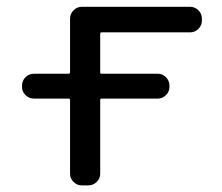

<svg xmlns="http://www.w3.org/2000/svg" viewBox="-20 -567 653 566"><path d="M80.1 -276.4Q65.4 -276.4 55.2 -286.6Q44.9 -296.9 44.9 -310.5V-314.5Q44.9 -329.1 55.2 -339.4Q65.4 -349.6 80.1 -349.6H181.6Q186.5 -349.6 186.5 -353.5V-511.7Q186.5 -526.4 196.8 -536.6Q207 -546.9 220.7 -546.9H541Q554.7 -546.9 564.9 -536.6Q575.2 -526.4 575.2 -511.7V-505.9Q575.2 -492.2 564.9 -481.9Q554.7 -471.7 541 -471.7H279.3Q275.4 -471.7 275.4 -466.8V-353.5Q275.4 -349.6 279.3 -349.6H445.3Q459 -349.6 469.2 -339.4Q479.5 -329.1 479.5 -314.5V-310.5Q479.5 -296.9 469.2 -286.6Q459 -276.4 445.3 -276.4H279.3Q275.4 -276.4 275.4 -271.5V-54.7Q275.4 -41 265.1 -30.8Q254.9 -20.5 240.2 -20.5H220.7Q207 -20.5 196.8 -30.8Q186.5 -41 186.5 -54.7V-271.5Q186.5 -276.4 181.6 -276.4Z"/></svg>

Font: Gen Jyuu GothicL Regular
Style: Regular
Weight: 400
Designer: [Source Han Sans]
Ryoko NISHIZUKA  (kana & ideographs); Paul D. Hunt (Latin, Greek & Cyrillic); Wenlong ZHANG  (bopomofo
Version: Version 1.002.20150607